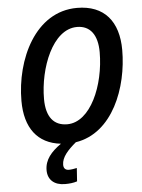

<svg xmlns="http://www.w3.org/2000/svg" viewBox="-62 -773 775 1051"><g transform="rotate(-5 325.5 -247.5)"><path d="M252 230C276 230 298 228 319 221L324 148C309 151 295 154 280 154C262 154 251 144 251 124C251 82 286 45 331 7C536 -25 628 -268 628 -474C628 -631 551 -725 401 -725C171 -725 54 -471 54 -244C54 -96 121 -6 249 8C194 47 158 88 158 146C158 198 193 230 252 230ZM293 -95C220 -95 178 -144 178 -244C178 -412 257 -621 392 -621C465 -621 504 -567 504 -473C504 -291 421 -95 293 -95Z"/></g></svg>

Font: Noto Sans SemiCondensed SemiBold
Style: Italic
Weight: 600
Width: 4
Italic angle: -12°
Designer: Monotype Design Team
Foundry: Monotype Imaging Inc.
Version: Version 2.013